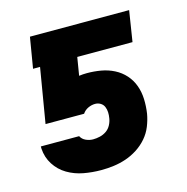

<svg xmlns="http://www.w3.org/2000/svg" viewBox="-84 -600 669 688"><g transform="rotate(-15 250.0 -256.0)"><path d="M210 8Q176 8 144 2Q112 -4 85 -20Q58 -36 41 -62.5Q24 -89 22 -122V-130H164Q170 -118 183 -112Q196 -106 210 -106Q222 -106 235 -109Q248 -112 259 -119.5Q270 -127 276.5 -139Q283 -151 285 -164Q287 -175 286.5 -186Q286 -197 282 -206.5Q278 -216 269 -221.5Q260 -227 249 -227Q236 -227 223 -221Q210 -215 202 -203H59L93 -406H67L86 -520H454L436 -406H231L220 -339Q227 -340 234.5 -340.5Q242 -341 249 -341Q276 -341 301.5 -336.5Q327 -332 349.5 -320.5Q372 -309 388.5 -290.5Q405 -272 413.5 -248.5Q422 -225 423 -198.5Q424 -172 420 -145Q416 -122 407 -99.5Q398 -77 382 -58.5Q366 -40 345 -26.5Q324 -13 301.5 -5.5Q279 2 256 5Q233 8 210 8Z"/></g></svg>

Font: Iosevka SS04 Heavy Oblique
Style: Regular
Weight: 900
Italic angle: -9°
Monospace: yes
Designer: Belleve Invis
Foundry: Belleve Invis
Version: Version 19.0.0; ttfautohint (v1.8.4)